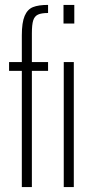

<svg xmlns="http://www.w3.org/2000/svg" viewBox="-20 -763 369 783"><path d="M69 -474H17V-510H69V-619Q69 -671 80.5 -698Q92 -725 114.5 -734Q137 -743 176 -743V-710Q149 -710 135 -703.5Q121 -697 115.5 -680Q110 -663 110 -627V-510H176V-474H110V0H69ZM239 -667V-743H283V-667ZM240 0V-510H281V0Z"/></svg>

Font: Saira Ultra Condensed ExLight
Style: Regular
Weight: 200
Width: 1
Designer: Hector Gatti with collaboration of the Omnibus-Type team
Foundry: Omnibus-Type
Version: Version 1.001; ttfautohint (v1.8)